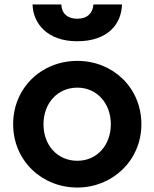

<svg xmlns="http://www.w3.org/2000/svg" viewBox="-20 -829 692 861"><path d="M326 -644C464 -644 525 -722 527 -809H399C396 -769 371 -745 326 -745C283 -745 256 -769 255 -809H126C128 -726 190 -644 326 -644ZM327 12C484 12 614 -109 614 -272C614 -436 486 -556 327 -556C166 -556 39 -435 39 -272C39 -109 167 12 327 12ZM327 -108C238 -108 175 -177 175 -272C175 -366 238 -436 327 -436C414 -436 477 -366 477 -272C477 -177 414 -108 327 -108Z"/></svg>

Font: Plus Jakarta Sans
Style: Bold
Weight: 700
Designer: Gumpita Rahayu
Foundry: Tokotype
Version: Version 2.071;gftools[0.9.30]